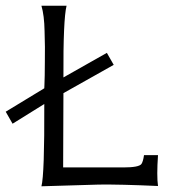

<svg xmlns="http://www.w3.org/2000/svg" viewBox="-78 -646 601 672"><path d="M475 5Q340 -1 269 0Q203 2 67 6Q78 -35 77 -282L-34 -213L-58 -255L77 -337Q77 -338 77.5 -348.5Q78 -359 78.5 -381.5Q79 -404 79 -430Q80 -480 78 -537Q77 -592 67 -626H155Q143 -578 144 -375L296 -461L320 -419L144 -320L143 -60H354Q408 -60 417 -72Q423 -81 426 -103H475Q470 -30 475 5Z"/></svg>

Font: GFS Neohellenic Rg
Style: Regular
Weight: 400
Designer: Takis Katsoulidis and George D. Matthiopoulos
Foundry: Takis Katsoulidis and George D. Matthiopoulos
Version: Version 1.0